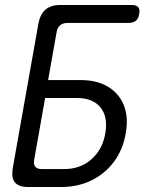

<svg xmlns="http://www.w3.org/2000/svg" viewBox="-20 -750 640 770"><path d="M93 0Q55 0 40 -18.5Q25 -37 31 -75L134 -655Q141 -693 162.5 -711.5Q184 -730 222 -730H509Q527 -730 534.5 -721Q542 -712 538 -694Q536 -676 525 -667Q514 -658 496 -658H251Q232 -658 221 -648.5Q210 -639 207 -621L173 -429H301Q369 -429 413.5 -402Q458 -375 477 -327Q496 -279 484 -214Q473 -150 437.5 -102Q402 -54 347.5 -27Q293 0 225 0ZM117 -109Q114 -91 121.5 -81.5Q129 -72 147 -72H238Q302 -72 346.5 -111Q391 -150 402 -214Q414 -280 383.5 -318.5Q353 -357 288 -357H161Z"/></svg>

Font: Maple Mono NL Light
Style: Italic
Weight: 300
Italic angle: -10°
Monospace: yes
Designer: subframe7536
Version: Version 7.000